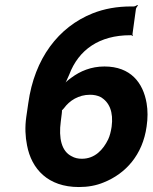

<svg xmlns="http://www.w3.org/2000/svg" viewBox="-20 -744 615 774"><path d="M259 -443C297 -544 381 -602 505 -602H509C511 -602 513 -600 514 -599L516 -601C515 -602 514 -604 514 -606L528 -708C529 -713 534 -719 536 -722L534 -724C531 -722 524 -718 519 -718H509C452 -718 401 -709 353 -690C216 -635 119 -509 94 -328L86 -273C80 -231 82 -193 89 -158C107 -63 173 10 298 10C335 10 368 4 399 -9C486 -44 555 -119 571 -234C576 -267 576 -299 571 -328C557 -410 507 -476 401 -476C347 -476 303 -457 268 -431C255 -422 240 -409 234 -399L236 -397C243 -407 253 -428 259 -443ZM343 -362C359 -362 373 -359 385 -353C421 -333 438 -292 430 -233C427 -214 423 -197 416 -182C396 -141 363 -104 310 -104C295 -104 281 -107 269 -114C228 -134 216 -187 225 -254L229 -286C229 -288 231 -301 229 -301L227 -298C229 -297 236 -306 238 -308C260 -338 296 -362 343 -362Z"/></svg>

Font: Asimov
Style: EdgeIt
Weight: 500
Designer: Google
Version: Version 2.000980: 2014